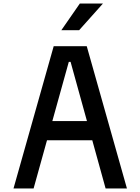

<svg xmlns="http://www.w3.org/2000/svg" viewBox="-20 -1060 790 1080"><path d="M56 0 282 -800H468L694 0H574L377 -712H367L169 0ZM185 -271V-379H565V-271ZM325 -890 429 -1040H559L425 -890Z"/></svg>

Font: Martian Mono SemiExpanded
Style: Regular
Weight: 400
Width: 6
Monospace: yes
Designer: Roman Shamin
Foundry: Evil Martians
Version: Version 1.000